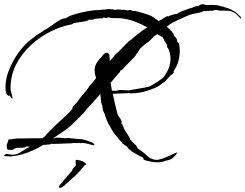

<svg xmlns="http://www.w3.org/2000/svg" viewBox="-26 -678 1164 911"><path d="M758 85Q750 89 740.5 90.5Q731 92 721 92Q703 92 688 88.5Q673 85 665 83Q653 80 654.5 75Q656 70 645 66Q642 64 638 63Q634 62 632 59L622 54Q618 52 607.5 45.5Q597 39 588 31.5Q579 24 579 20L577 18L555 3Q554 -1 550.5 -4Q547 -7 544 -11L522 -37Q519 -40 512.5 -49.5Q506 -59 501 -69Q496 -79 495 -81Q489 -87 487 -93.5Q485 -100 482 -105Q478 -113 475.5 -121Q473 -129 471 -136L462 -156L459 -179Q455 -183 453.5 -198Q452 -213 450 -232Q449 -231 448 -230Q447 -229 447 -229Q446 -228 436.5 -217Q427 -206 414.5 -192Q402 -178 392 -167.5Q382 -157 382 -156Q378 -150 368 -139.5Q358 -129 353 -124Q335 -105 315.5 -87Q296 -69 274 -54L226 -22H232Q232 -25 243 -25Q256 -25 272.5 -23Q289 -21 290 -23H297Q308 -23 325.5 -20.5Q343 -18 354 -18Q365 -18 381.5 -12.5Q398 -7 404 -5Q411 -3 416.5 1.5Q422 6 422 8Q422 11 417 11Q411 11 402 7Q396 5 380.5 2Q365 -1 358 1Q357 2 350 0.5Q343 -1 342 1Q337 1 329 0.5Q321 0 321 0L315 2Q315 2 305 2Q295 2 281 3L225 5Q224 5 220 3L219 4Q216 7 211 7L177 10L160 21Q159 21 150.5 25.5Q142 30 133.5 34Q125 38 124 38L113 42V43Q110 45 106 45.5Q102 46 98 48Q87 52 76 55Q65 58 54 60L23 65Q20 63 7 63.5Q-6 64 -6 60Q-6 57 3 52Q11 53 18.5 54.5Q26 56 33 56Q55 56 74.5 42.5Q94 29 114 19L116 18Q113 18 110 17.5Q107 17 104 17Q99 17 94 20Q92 22 87 22.5Q82 23 75 23Q66 23 57 23.5Q48 24 46 26L45 27H44Q44 26 43 26Q42 26 39 29.5Q36 33 34 33H15Q9 31 8 30Q7 25 6.5 20Q6 15 6 10L16 -19Q17 -18 17.5 -17Q18 -16 19 -16Q21 -16 29 -17.5Q37 -19 45.5 -20Q54 -21 55 -21Q78 -21 98.5 -21.5Q119 -22 142 -22H175Q186 -31 186 -30Q197 -44 202 -48.5Q207 -53 220 -66Q243 -90 270 -113.5Q297 -137 318 -162Q315 -165 321.5 -173Q328 -181 335.5 -188.5Q343 -196 342 -196L347 -204Q349 -207 358 -218Q367 -229 375.5 -239Q384 -249 384 -248Q386 -253 391.5 -259Q397 -265 396 -269Q404 -274 414 -287Q424 -300 430 -308Q423 -327 423 -347Q423 -351 423.5 -354.5Q424 -358 425 -362Q429 -373 433 -380Q437 -387 444 -395Q452 -403 461.5 -415.5Q471 -428 480 -428Q487 -428 493 -419L495 -388Q506 -400 515.5 -412.5Q525 -425 539 -435Q542 -438 551 -447.5Q560 -457 568.5 -466Q577 -475 579 -475Q581 -480 589 -485Q597 -490 601 -494Q609 -502 626 -514.5Q643 -527 651 -534Q654 -537 660 -540.5Q666 -544 673 -548Q645 -564 614 -575.5Q583 -587 559 -590Q546 -592 533.5 -592Q521 -592 509 -592Q504 -592 498.5 -593.5Q493 -595 487 -596Q485 -593 478 -593Q474 -593 471 -593.5Q468 -594 464 -595L462 -591H459Q456 -591 446 -590.5Q436 -590 427 -589Q418 -588 417 -585Q412 -585 407 -584.5Q402 -584 397 -585Q392 -579 373 -576Q354 -573 336 -570.5Q318 -568 317 -563Q264 -554 212 -527.5Q160 -501 117.5 -461Q75 -421 49.5 -370Q24 -319 24 -261Q24 -248 28.5 -234Q33 -220 33 -213Q33 -211 31 -211Q26 -213 24 -219Q22 -225 17 -225L14 -223Q4 -229 2 -241.5Q0 -254 0 -264Q0 -301 14 -338.5Q28 -376 50 -410.5Q72 -445 97 -470Q108 -481 121 -490.5Q134 -500 146 -510Q148 -511 156.5 -516.5Q165 -522 173.5 -527.5Q182 -533 182 -534Q193 -538 212.5 -552.5Q232 -567 253 -580Q274 -593 287 -591L289 -592Q293 -598 312.5 -605Q332 -612 357.5 -618Q383 -624 405.5 -627.5Q428 -631 437 -630L485 -634Q486 -635 492 -635Q499 -635 508 -633.5Q517 -632 521 -631Q524 -632 527 -632.5Q530 -633 534 -633Q539 -633 543.5 -632.5Q548 -632 552 -631Q554 -632 558 -632Q564 -632 571 -630.5Q578 -629 582 -628Q584 -631 588 -631Q593 -631 597.5 -628.5Q602 -626 612 -626Q618 -626 623.5 -624Q629 -622 635 -621Q667 -612 680 -607Q693 -602 702 -596Q711 -590 727 -578L735 -583Q736 -582 744 -587.5Q752 -593 760.5 -598Q769 -603 773 -600L783 -605Q788 -607 798 -609.5Q808 -612 813 -612L834 -624Q839 -626 844.5 -627.5Q850 -629 855 -631Q863 -634 870.5 -637Q878 -640 887 -642Q893 -644 899.5 -647Q906 -650 914 -649Q927 -658 934 -658Q939 -658 945 -656Q951 -654 961 -654H965Q966 -655 974 -655Q985 -655 999 -653.5Q1013 -652 1017 -650L1027 -647V-648Q1030 -648 1033 -646.5Q1036 -645 1039 -644Q1050 -641 1058.5 -638Q1067 -635 1076 -630L1092 -621Q1096 -617 1106.5 -607.5Q1117 -598 1118 -593L1114 -589L1110 -596Q1104 -601 1099 -607Q1094 -613 1087 -617Q1071 -627 1052.5 -627Q1034 -627 1016 -628L997 -631L977 -626L974 -628Q971 -626 959.5 -626.5Q948 -627 949 -624Q948 -625 946.5 -625.5Q945 -626 945 -627Q924 -618 912.5 -616Q901 -614 889.5 -612Q878 -610 856 -600Q835 -590 821 -584Q807 -578 794.5 -571.5Q782 -565 765 -551Q768 -549 771.5 -546Q775 -543 778 -539Q783 -535 788 -529.5Q793 -524 797 -518Q798 -517 798.5 -514Q799 -511 800 -509Q802 -505 805.5 -502.5Q809 -500 811 -496Q813 -492 813.5 -487.5Q814 -483 816 -478Q816 -477 819 -475.5Q822 -474 823 -472Q825 -465 826 -455.5Q827 -446 827 -437Q827 -414 821 -390Q815 -366 801 -346Q797 -341 798 -337Q799 -333 794 -328Q791 -325 786.5 -322.5Q782 -320 780 -317L757 -291L725 -269Q709 -259 672 -247Q635 -235 593 -235Q592 -236 585 -236Q576 -236 562 -235Q548 -234 535 -234Q529 -234 522.5 -233.5Q516 -233 509 -233Q514 -209 519.5 -185.5Q525 -162 531 -139Q534 -129 544 -116Q554 -103 550 -92Q557 -86 558.5 -79Q560 -72 564 -65Q571 -52 580 -39.5Q589 -27 593 -13Q595 -15 598 -12Q597 -12 597 -11.5Q597 -11 597 -11Q597 -8 605.5 -1.5Q614 5 613 8L618 9L627 26L644 38Q659 48 673 62Q687 76 709 80Q721 82 740 76Q759 70 777 61.5Q795 53 806 48Q817 43 814 48Q806 61 795 71Q784 81 758 85ZM505 -248Q508 -248 511.5 -247.5Q515 -247 517 -247Q528 -247 537 -250Q540 -251 543 -251Q546 -251 549 -251Q558 -251 566.5 -250Q575 -249 582 -249Q589 -249 593 -251Q611 -254 635.5 -258Q660 -262 685 -268Q699 -276 715 -286Q731 -296 749 -310Q783 -354 783 -399Q783 -411 780.5 -423Q778 -435 773 -446Q772 -448 770 -450Q768 -452 767 -454Q766 -456 767 -459.5Q768 -463 767 -464Q764 -468 759.5 -476Q755 -484 752 -488Q751 -490 750 -493.5Q749 -497 747 -499Q744 -502 741 -504Q738 -506 736 -507Q734 -509 731.5 -509.5Q729 -510 727 -511L721 -516L705 -506Q689 -487 672.5 -475.5Q656 -464 639 -448L627 -428Q620 -421 619.5 -418.5Q619 -416 612 -408Q603 -398 587 -382Q571 -366 563 -358L558 -351Q557 -349 552 -347Q547 -345 545 -342L542 -335L527 -319L499 -285V-283ZM267 211Q257 215 255 212.5Q253 210 253 210Q253 209 253 209L258 200Q260 195 265.5 191Q271 187 273 183Q273 183 273 182Q273 181 274 181Q276 177 285 168Q294 159 294 155Q298 155 298 155Q299 149 303.5 145.5Q308 142 311 138Q315 134 316.5 129.5Q318 125 321 121Q323 118 326 115.5Q329 113 332 109Q334 107 334 102Q334 97 333 92Q332 87 333 83Q334 81 338 80.5Q342 80 342 81Q342 81 351 82.5Q360 84 371 90Q373 92 378 95.5Q383 99 381 104Q377 106 376 106L366 118Q350 138 332 155Q314 172 294 189Q287 195 281 201Q275 207 267 211Z"/></svg>

Font: Cherish
Style: Regular
Weight: 400
Designer: Robert E. Leuschke
Foundry: Robert E. Leuschke
Version: Version 1.005